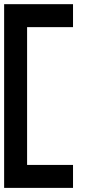

<svg xmlns="http://www.w3.org/2000/svg" viewBox="-20 -798 484 929"><path d="M333.3 -777.8V-666.7H111.1V0H333.3V111.1H0V-777.8Z"/></svg>

Font: Pixeloid Sans
Style: Regular
Weight: 400
Designer: GGBotNet
Foundry: GGBotNet
Version: 0.5